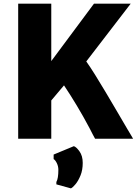

<svg xmlns="http://www.w3.org/2000/svg" viewBox="-20 -763 753 1056"><path d="M80 0V-743H262V-427L497 -743H699L454.5 -425Q475 -396.5 502.8 -352Q530.5 -307.5 561.5 -255.5Q592.5 -203.5 623.2 -151Q654 -98.5 680 -54Q688.5 -40.5 696.2 -27Q704 -13.5 712 0H503Q497 -10 490.5 -23Q484 -36 472 -59Q437.5 -124 402.5 -182.2Q367.5 -240.5 332 -293.5L262 -210.5V0ZM370 273 290 251V238Q301 219 301 171Q301 151.5 292.5 134.2Q284 117 275 112V87L386 41Q399 44.5 417 69.2Q435 94 435 133Q435 172 422.8 202Q410.5 232 395 250.5Q379.5 269 370 273Z"/></svg>

Font: Merriweather Sans Black
Style: Regular
Weight: 900
Designer: Eben Sorkin
Foundry: Eben Sorkin
Version: Version 1.008; ttfautohint (v1.7.19-72a1) -l 8 -r 50 -G 200 